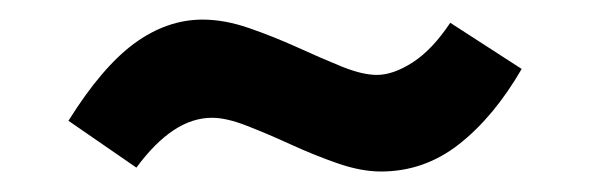

<svg xmlns="http://www.w3.org/2000/svg" viewBox="-20 -379 593 193"><path d="M362.9 -206.6Q343.2 -206.6 319.7 -214.7Q296.1 -222.9 272.5 -233.7Q248.9 -244.5 228.3 -252.5Q207.8 -260.6 193.1 -260.6Q173.4 -260.6 154.5 -248.1Q135.7 -235.7 117.1 -210.5L48.8 -257.6Q82.5 -311.5 115.1 -335.4Q147.8 -359.3 183.7 -359.3Q205.6 -359.3 230 -350.9Q254.3 -342.5 278.5 -331.6Q302.6 -320.6 323.5 -312.1Q344.3 -303.7 358.9 -303.7Q375.3 -303.7 395 -316.4Q414.6 -329.1 432.6 -356.1L504.4 -309.7Q476.5 -261.6 441.5 -234.1Q406.5 -206.6 362.9 -206.6Z"/></svg>

Font: Anaheim
Style: Regular
Weight: 400
Designer: Vernon Adams
Foundry: Vernon Adams
Version: Version 2.001